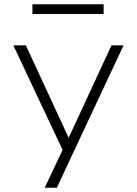

<svg xmlns="http://www.w3.org/2000/svg" viewBox="-20 -706 645 906"><path d="M191 180 286 -21V24L43 -492H102L303 -58H305L506 -492H563L248 180ZM133 -640V-686H469V-640Z"/></svg>

Font: Nunito Sans 7pt SemiExpanded ExtraLight
Style: Regular
Weight: 250
Width: 6
Designer: Vernon Adams
Foundry: Vernon Adams
Version: Version 3.101;gftools[0.9.27]